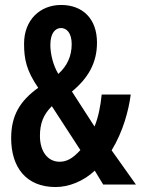

<svg xmlns="http://www.w3.org/2000/svg" viewBox="-20 -744 568 774"><path d="M226 -724C142 -724 77 -664 77 -568C77 -504 87 -459 134 -390C60 -337 25 -278 25 -187C25 -70 85 10 204 10C256 10 315 -12 362 -56L396 0H528L430 -138C476 -213 499 -300 507 -363H390C385 -314 376 -270 361 -234L270 -375C334 -428 371 -489 371 -572C371 -668 314 -724 226 -724ZM226 -631C248 -631 269 -612 269 -566C269 -517 250 -477 215 -446C194 -481 183 -527 183 -563C183 -612 204 -631 226 -631ZM189 -316 304 -139C273 -105 249 -92 220 -92C173 -92 141 -133 141 -196C141 -247 155 -282 189 -316Z"/></svg>

Font: Noto Sans Gurmukhi UI ExtraCondensed SemiBold
Style: Regular
Weight: 600
Width: 2
Designer: Jelle Bosma - Monotype Design Team
Foundry: Monotype Imaging Inc.
Version: Version 2.004